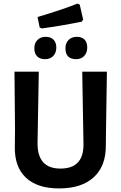

<svg xmlns="http://www.w3.org/2000/svg" viewBox="-20 -1045 678 1074"><path d="M414 -1025 426 -1019 445 -936 438 -924Q326 -901 214 -886L202 -891L190 -950Q317 -987 414 -1025ZM410 -839Q438 -839 453 -823.5Q468 -808 468 -779Q468 -750 451 -732Q434 -714 406 -714Q346 -714 346 -775Q346 -804 363.5 -821.5Q381 -839 410 -839ZM236 -839Q264 -839 279.5 -823Q295 -807 295 -779Q295 -750 278 -732Q261 -714 232 -714Q203 -714 187.5 -730Q172 -746 172 -775Q172 -804 189.5 -821.5Q207 -839 236 -839ZM578 -644 573 -317 572 -232Q573 -117 505 -54Q437 9 310 9Q188 9 124 -52Q60 -113 63 -227L64 -320L61 -644H197L190 -245Q189 -102 318 -102Q448 -102 447 -238L440 -644Z"/></svg>

Font: Alegreya Sans
Style: Bold
Weight: 700
Designer: Juan Pablo del Peral
Foundry: Huerta Tipografica
Version: Version 2.007